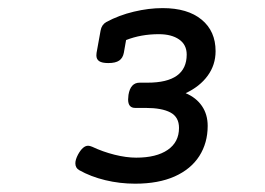

<svg xmlns="http://www.w3.org/2000/svg" viewBox="-20 -671 640 464"><path d="M501 -547.4Q501 -514.2 481.9 -488Q462.9 -461.9 428.7 -445.8Q454.1 -435.1 468 -414.8Q481.9 -394.5 481.9 -366.7Q481.9 -325.7 461.7 -293.9Q441.4 -262.2 402.1 -244.6Q362.8 -227.1 306.6 -227.1Q269.5 -227.1 234.4 -235.6Q199.2 -244.1 171.4 -259.8Q162.1 -265.1 162.1 -276.4Q162.1 -285.2 168.5 -297.4Q180.2 -318.8 192.9 -318.8Q196.8 -318.8 202.6 -316.4Q228.5 -304.2 256.8 -297.1Q285.2 -290 309.1 -290Q357.9 -290 385.3 -308.8Q412.6 -327.6 412.6 -361.8Q412.6 -388.2 391.8 -399.2Q371.1 -410.2 332 -410.2H306.6Q289.6 -410.2 289.6 -430.7Q289.6 -434.1 290.5 -441.9Q295.4 -471.2 317.4 -471.2H336.4Q431.2 -471.2 431.2 -539.1Q431.2 -563 412.8 -575.7Q394.5 -588.4 363.8 -588.4Q320.8 -588.4 284.7 -574.2L279.3 -543.5Q276.9 -530.8 268.1 -524.7Q259.3 -518.6 241.7 -518.6Q226.6 -518.6 219.7 -523.2Q212.9 -527.8 212.9 -537.1Q212.9 -541 213.4 -543.5L223.1 -597.2Q225.6 -611.3 236.8 -617.7Q267.6 -634.3 303.5 -642.8Q339.4 -651.4 373 -651.4Q433.6 -651.4 467.3 -623.5Q501 -595.7 501 -547.4Z"/></svg>

Font: Courier Prime
Style: Italic
Weight: 400
Italic angle: -10°
Designer: Alan Dague-Greene
Foundry: Quote-Unquote Apps
Version: Version 3.018